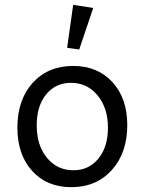

<svg xmlns="http://www.w3.org/2000/svg" viewBox="-20 -765 599 795"><path d="M308 -560 258 -567 283 -745 366 -732ZM275 10Q174 10 113 -57.5Q52 -125 52 -236Q52 -352 115.5 -422Q179 -492 283 -492Q384 -492 445.5 -425Q507 -358 507 -247Q507 -132 443 -61Q379 10 275 10ZM284 -60Q348 -60 387.5 -108.5Q427 -157 427 -236Q427 -318 384 -370Q341 -422 274 -422Q210 -422 171 -374Q132 -326 132 -246Q132 -163 174.5 -111.5Q217 -60 284 -60Z"/></svg>

Font: Cantarell
Style: Regular
Weight: 400
Designer: Dave Crossland, Nikolaus Waxweiler, Florian Fecher, Jacques Le Bailly, Eben Sorkin, Alexei Vanyashin, Alexios Zavras, Em
Version: Version 0.303